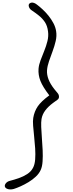

<svg xmlns="http://www.w3.org/2000/svg" viewBox="-20 -1274 573 1507"><path d="M88.5 209Q73.5 213.5 58.2 212.8Q43 212 32 206.2Q21 200.5 18.5 191Q15 178 26.2 164.2Q37.5 150.5 57 145.5Q90.5 137 126.8 124.5Q163 112 193.2 92.5Q223.5 73 239 43.5Q253 17.5 256 -22.8Q259 -63 256 -109.2Q253 -155.5 248 -201.5Q243 -247.5 240 -286.2Q237 -325 241 -349Q249.5 -399.5 276.2 -439Q303 -478.5 367 -525.5Q315.5 -592.5 297.2 -639.2Q279 -686 282.5 -734Q285 -765 298.2 -800.5Q311.5 -836 327 -874Q342.5 -912 352.2 -950.8Q362 -989.5 357 -1027.5Q351.5 -1072 331.8 -1101.2Q312 -1130.5 284.5 -1152.2Q257 -1174 226.5 -1194.5Q211 -1205.5 206.5 -1222.5Q202 -1239.5 213 -1247.5Q219.5 -1252.5 228 -1253.5Q236.5 -1254.5 247 -1251Q257.5 -1247.5 269 -1238.5Q290 -1223 314.2 -1200.5Q338.5 -1178 360.8 -1150.5Q383 -1123 399.2 -1092.2Q415.5 -1061.5 420.5 -1029.5Q426.5 -992 417.2 -952.2Q408 -912.5 393 -872.2Q378 -832 364.8 -793.8Q351.5 -755.5 349 -721.5Q347 -687.5 360.8 -651.2Q374.5 -615 406 -575Q421.5 -555.5 432.2 -543.2Q443 -531 443 -514Q443 -499.5 430.2 -490.5Q417.5 -481.5 397 -466.5Q359 -438.5 335.8 -407.8Q312.5 -377 306 -340.5Q302 -316.5 303.5 -277Q305 -237.5 308.8 -190.2Q312.5 -143 314.8 -95.2Q317 -47.5 314.2 -6.8Q311.5 34 299.5 60Q287 88 261.5 112Q236 136 204.8 155Q173.5 174 142.8 187.8Q112 201.5 88.5 209Z"/></svg>

Font: Edu SA Hand Cursive
Style: Regular
Weight: 400
Designer: Tina and Corey Anderson, Eben Sorkin, Mirko Velimirovic
Foundry: Google for Education
Version: Version 2.000